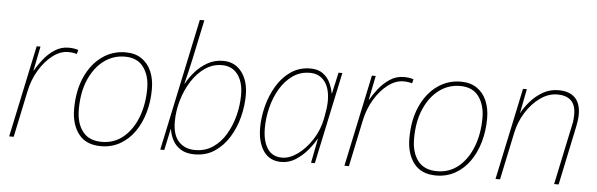

<svg xmlns="http://www.w3.org/2000/svg" viewBox="-49 -925 3420 1100"><g transform="rotate(5 1661.0 -375.0)"><path d="M30 0 142 -528H164L136 -389H138Q154 -418 181 -452.5Q208 -487 244.5 -511.5Q281 -536 325 -536Q357 -536 381 -528L375 -504Q366 -507 353.5 -509Q341 -511 325 -511Q280 -511 236.5 -478Q193 -445 159.5 -389.5Q126 -334 112 -266L56 0Z M558 10Q472 10 429.5 -45.5Q387 -101 387 -189Q387 -294 422 -372.5Q457 -451 517.5 -494.5Q578 -538 653 -538Q708 -538 745.5 -512.5Q783 -487 802 -442.5Q821 -398 821 -341Q821 -270 803 -206.5Q785 -143 751 -94.5Q717 -46 668 -18Q619 10 558 10ZM561 -15Q633 -15 685.5 -59.5Q738 -104 766 -178Q794 -252 794 -342Q794 -416 758.5 -464.5Q723 -513 651 -513Q584 -513 530.5 -473Q477 -433 445.5 -360.5Q414 -288 414 -189Q414 -110 450.5 -62.5Q487 -15 561 -15Z M1096 10Q1049 10 1018 -9Q987 -28 971 -58Q955 -88 950 -121H948L922 0H899L1060 -760H1086L1040 -543Q1033 -512 1023.5 -469.5Q1014 -427 1004 -389H1006Q1024 -423 1054 -457.5Q1084 -492 1124.5 -515Q1165 -538 1214 -538Q1281 -538 1320.5 -487Q1360 -436 1360 -353Q1360 -292 1344 -228.5Q1328 -165 1295 -111Q1262 -57 1212.5 -23.5Q1163 10 1096 10ZM1097 -15Q1156 -15 1200 -45Q1244 -75 1273.5 -125Q1303 -175 1318 -234.5Q1333 -294 1333 -353Q1333 -426 1300.5 -469.5Q1268 -513 1209 -513Q1157 -513 1113 -483Q1069 -453 1036.5 -402.5Q1004 -352 986 -290.5Q968 -229 968 -167Q968 -90 1003.5 -52.5Q1039 -15 1097 -15Z M1595 10Q1528 10 1493 -41Q1458 -92 1458 -175Q1458 -236 1474.5 -300Q1491 -364 1523.5 -418Q1556 -472 1604.5 -505Q1653 -538 1716 -538Q1760 -538 1788 -517.5Q1816 -497 1830 -466.5Q1844 -436 1849 -407H1851L1878 -528H1900L1788 0H1766L1793 -139H1791Q1774 -108 1745 -73.5Q1716 -39 1678 -14.5Q1640 10 1595 10ZM1598 -15Q1641 -15 1687 -48Q1733 -81 1769.5 -137.5Q1806 -194 1819 -264Q1825 -296 1828 -318.5Q1831 -341 1831 -361Q1831 -434 1800 -473.5Q1769 -513 1715 -513Q1660 -513 1617 -483Q1574 -453 1544.5 -403.5Q1515 -354 1500 -294Q1485 -234 1485 -175Q1485 -102 1513 -58.5Q1541 -15 1598 -15Z M1958 0 2070 -528H2092L2064 -389H2066Q2082 -418 2109 -452.5Q2136 -487 2172.5 -511.5Q2209 -536 2253 -536Q2285 -536 2309 -528L2303 -504Q2294 -507 2281.5 -509Q2269 -511 2253 -511Q2208 -511 2164.5 -478Q2121 -445 2087.5 -389.5Q2054 -334 2040 -266L1984 0Z M2486 10Q2400 10 2357.5 -45.5Q2315 -101 2315 -189Q2315 -294 2350 -372.5Q2385 -451 2445.5 -494.5Q2506 -538 2581 -538Q2636 -538 2673.5 -512.5Q2711 -487 2730 -442.5Q2749 -398 2749 -341Q2749 -270 2731 -206.5Q2713 -143 2679 -94.5Q2645 -46 2596 -18Q2547 10 2486 10ZM2489 -15Q2561 -15 2613.5 -59.5Q2666 -104 2694 -178Q2722 -252 2722 -342Q2722 -416 2686.5 -464.5Q2651 -513 2579 -513Q2512 -513 2458.5 -473Q2405 -433 2373.5 -360.5Q2342 -288 2342 -189Q2342 -110 2378.5 -62.5Q2415 -15 2489 -15Z M2827 0 2939 -528H2961L2934 -389H2935Q2951 -420 2981 -455Q3011 -490 3052 -514Q3093 -538 3143 -538Q3205 -538 3237.5 -505.5Q3270 -473 3270 -410Q3270 -380 3262 -342L3190 0H3164L3237 -345Q3241 -362 3242.5 -377Q3244 -392 3244 -406Q3244 -462 3216.5 -487.5Q3189 -513 3139 -513Q3087 -513 3039.5 -479Q2992 -445 2958 -390.5Q2924 -336 2911 -274L2853 0Z"/></g></svg>

Font: Noto Sans Disp Thin
Style: Italic
Weight: 100
Italic angle: -12°
Designer: Monotype Design Team
Foundry: Monotype Imaging Inc.
Version: Version 2.000;GOOG;noto-source:20170915:90ef993387c0